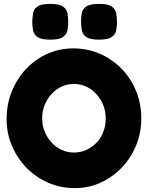

<svg xmlns="http://www.w3.org/2000/svg" viewBox="-20 -948 761 988"><path d="M365 20Q292 20 228.5 -7.5Q165 -35 117 -84Q69 -133 41.5 -197.5Q14 -262 14 -335Q14 -411 40.5 -477Q67 -543 114 -593Q161 -643 223.5 -671Q286 -699 357 -699Q430 -699 493.5 -671.5Q557 -644 605 -595Q653 -546 680 -480.5Q707 -415 707 -339Q707 -265 680.5 -200Q654 -135 606.5 -85.5Q559 -36 497.5 -8Q436 20 365 20ZM360 -163Q394 -163 424 -176.5Q454 -190 476.5 -213.5Q499 -237 511.5 -269.5Q524 -302 524 -339Q524 -376 511 -408Q498 -440 475.5 -464.5Q453 -489 423.5 -502.5Q394 -516 361 -516Q327 -516 297.5 -502.5Q268 -489 245.5 -464.5Q223 -440 210 -408Q197 -376 197 -339Q197 -303 210 -271Q223 -239 245.5 -214.5Q268 -190 297.5 -176.5Q327 -163 360 -163ZM489 -744Q443 -744 424 -757.5Q405 -771 401 -792.5Q397 -814 397 -837Q397 -860 401 -881Q405 -902 424.5 -915Q444 -928 490 -928Q536 -928 555 -914.5Q574 -901 578 -879.5Q582 -858 582 -835Q582 -813 578 -792Q574 -771 555 -757.5Q536 -744 489 -744ZM238 -744Q192 -744 173 -757.5Q154 -771 150 -792.5Q146 -814 146 -837Q147 -860 150.5 -881Q154 -902 173.5 -915Q193 -928 239 -928Q285 -928 304 -914.5Q323 -901 327 -879.5Q331 -858 331 -835Q331 -813 327 -792Q323 -771 304 -757.5Q285 -744 238 -744Z"/></svg>

Font: Fredoka
Style: Bold
Weight: 700
Designer: Ben Nathan
Foundry: Milena B. Brandão, Ben Nathan
Version: Version 2.001